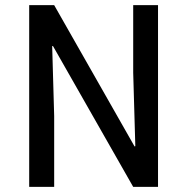

<svg xmlns="http://www.w3.org/2000/svg" viewBox="-20 -731 732 751"><path d="M598.1 0H501L187 -551.3L184.1 -550.3L191.9 -277.3V0H94.2V-710.9H191.9L506.3 -158.2L509.3 -159.2L501 -446.8V-710.9H598.1Z"/></svg>

Font: Ufes Sans
Style: Regular
Weight: 400
Designer: Ricardo Esteves, Filipe Motta, Cassio Ferreira, Ana Quintelato & Breno Mello
Foundry: ProDesignUfes - Ricardo Esteves, Filipe Motta, Cassio Ferreira, Ana Quintelato & Breno Mello (This is a derivative work,
Version: Version 2.0